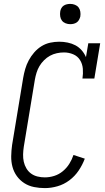

<svg xmlns="http://www.w3.org/2000/svg" viewBox="-20 -957 540 985"><path d="M210 8Q182 8 154.5 2.5Q127 -3 104.5 -17.5Q82 -32 66.5 -53.5Q51 -75 44 -101Q37 -127 37.5 -155.5Q38 -184 42 -213L99 -558Q103 -581 109.5 -603.5Q116 -626 127.5 -647.5Q139 -669 155.5 -688Q172 -707 193 -720Q214 -733 237.5 -738Q261 -743 284 -743Q306 -743 327.5 -738.5Q349 -734 367 -724.5Q385 -715 399 -699Q413 -683 421 -664L433 -735H494L464 -554H403Q407 -579 405 -604Q403 -629 390.5 -649Q378 -669 355.5 -678.5Q333 -688 308 -688Q290 -688 271.5 -684Q253 -680 236.5 -671Q220 -662 206 -648Q192 -634 182.5 -618Q173 -602 167.5 -584Q162 -566 159 -549L102 -204Q99 -184 98.5 -164.5Q98 -145 102 -127Q106 -109 115.5 -93Q125 -77 139.5 -66.5Q154 -56 172.5 -51.5Q191 -47 210 -47Q234 -47 258 -54.5Q282 -62 302 -78.5Q322 -95 335.5 -116.5Q349 -138 357 -162L415 -143Q403 -111 383.5 -82Q364 -53 336 -32Q308 -11 275 -1.5Q242 8 210 8ZM340 -833Q328 -833 316.5 -837.5Q305 -842 298 -851Q291 -860 289 -872.5Q287 -885 289 -898Q290 -906 294.5 -914.5Q299 -923 306.5 -928Q314 -933 323 -935Q332 -937 340 -937Q353 -937 364.5 -932.5Q376 -928 383 -919Q390 -910 392 -897.5Q394 -885 392 -872Q390 -864 385.5 -855.5Q381 -847 373.5 -842Q366 -837 357.5 -835Q349 -833 340 -833Z"/></svg>

Font: Iosevka Slab Light
Style: Italic
Weight: 300
Italic angle: -9°
Monospace: yes
Designer: Belleve Invis
Foundry: Belleve Invis
Version: Version 11.1.1; ttfautohint (v1.8.3)